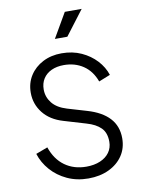

<svg xmlns="http://www.w3.org/2000/svg" viewBox="-106 -1071 858 1154"><g transform="rotate(-10 323.0 -493.5)"><path d="M55 -188 127 -215Q153 -139 208 -99.5Q263 -60 339 -60Q387 -60 423.5 -75.5Q460 -91 480 -119Q500 -147 500 -184Q500 -239 470 -269Q440 -299 384 -315L250 -355Q171 -378 128.5 -432Q86 -486 86 -555Q86 -614 115 -659.5Q144 -705 194.5 -731Q245 -757 309 -757Q376 -757 429.5 -732.5Q483 -708 520 -668Q557 -628 573 -579L503 -551Q479 -617 428.5 -651Q378 -685 310 -685Q267 -685 234.5 -670Q202 -655 184 -627Q166 -599 166 -561Q166 -515 195 -478.5Q224 -442 284 -424L402 -389Q490 -363 535 -314Q580 -265 580 -191Q580 -131 549.5 -85.5Q519 -40 464.5 -14Q410 12 339 12Q268 12 210 -15Q152 -42 112 -87.5Q72 -133 55 -188ZM285 -849 372 -999H475L361 -849Z"/></g></svg>

Font: Kosmopol Plus Jakarta Sans
Style: Regular
Weight: 400
Designer: Gumpita Rahayu
Foundry: Tokotype
Version: Version 2.006